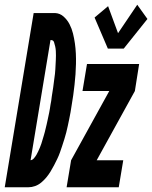

<svg xmlns="http://www.w3.org/2000/svg" viewBox="-67 -790 642 810"><path d="M455 -585H388L332 -716L389 -764L431 -650L512 -770L555 -710ZM-47 0 75 -735H165Q186 -734 201.5 -720Q217 -706 226.5 -687.5Q236 -669 241 -648.5Q246 -628 249 -607Q252 -586 253 -564Q254 -542 253.5 -520Q253 -498 251.5 -476.5Q250 -455 247.5 -433Q245 -411 242 -388.5Q239 -366 235 -344Q233 -330 230.5 -316Q228 -302 225 -287.5Q222 -273 219 -259Q216 -245 212.5 -231Q209 -217 204.5 -203Q200 -189 195.5 -175Q191 -161 186 -147Q181 -133 174.5 -119.5Q168 -106 161 -92.5Q154 -79 146 -66Q138 -53 128.5 -41.5Q119 -30 107 -20Q95 -10 81 -5Q67 0 53 0ZM62 -114Q70 -115 76 -122Q82 -129 86.5 -136.5Q91 -144 94.5 -152Q98 -160 101.5 -168Q105 -176 107.5 -184Q110 -192 112.5 -200.5Q115 -209 117.5 -217Q120 -225 122 -233Q124 -241 126 -249.5Q128 -258 130 -266Q132 -274 133.5 -282Q135 -290 137 -298.5Q139 -307 140.5 -315Q142 -323 143.5 -331.5Q145 -340 146 -348Q147 -356 149 -364Q150 -374 151.5 -383.5Q153 -393 154.5 -402.5Q156 -412 157.5 -422Q159 -432 160 -441.5Q161 -451 162.5 -460.5Q164 -470 165 -479.5Q166 -489 166.5 -498.5Q167 -508 167.5 -518Q168 -528 168.5 -537Q169 -546 169 -556Q169 -566 168.5 -575Q168 -584 166 -593.5Q164 -603 161 -612Q158 -621 148 -621H146ZM214 0 233 -114 394 -406H281L300 -520H520L502 -406L341 -114H453L434 0Z"/></svg>

Font: Iosevka SS04 Heavy Oblique
Style: Regular
Weight: 900
Italic angle: -9°
Monospace: yes
Designer: Belleve Invis
Foundry: Belleve Invis
Version: Version 19.0.0; ttfautohint (v1.8.4)